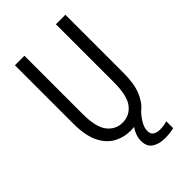

<svg xmlns="http://www.w3.org/2000/svg" viewBox="-257 -794 1065 1065"><g transform="rotate(-45 275.0 -262.0)"><path d="M275.5 11Q221 11 176 -14Q131 -39 104.2 -94.5Q77.5 -150 77.5 -242.5V-700H152V-244Q152 -139.5 186.5 -95.8Q221 -52 275.5 -52Q330.5 -52 364.8 -95.8Q399 -139.5 399 -244V-700H473.5V-242.5Q473.5 -159.5 451.8 -106.8Q430 -54 393.5 -25.5Q372 -4 355.5 24Q339 52 339 77Q339 102.5 355.5 112.2Q372 122 393 122Q427 122 451.5 113V167.5Q437.5 171.5 418 173.5Q398.5 175.5 378.5 175.5Q335.5 175.5 305.2 156.2Q275 137 275 91Q275 69 282.8 48Q290.5 27 303 9.5Q289.5 11 275.5 11Z"/></g></svg>

Font: Trispace SemiCondensed Light
Style: Regular
Weight: 300
Width: 4
Designer: Tyler Finck
Foundry: Etcetera Type Company
Version: Version 1.210; ttfautohint (v1.8.3)